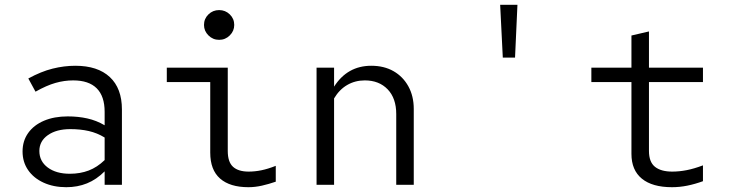

<svg xmlns="http://www.w3.org/2000/svg" viewBox="-20 -770 3040 800"><path d="M256 10Q203 10 161.5 -9Q120 -28 97 -61.5Q74 -95 74 -139Q74 -183 97.5 -216Q121 -249 163.5 -267Q206 -285 262 -285Q306 -285 344 -276.5Q382 -268 416 -248V-304Q416 -369 383 -402Q350 -435 285 -435Q248 -435 211 -424.5Q174 -414 128 -388L98 -443Q151 -472 199 -484Q247 -496 294 -496Q387 -496 437.5 -449Q488 -402 488 -314V0H416V-56Q382 -22 342.5 -6Q303 10 256 10ZM144 -141Q144 -98 179 -72Q214 -46 271 -46Q314 -46 349.5 -59.5Q385 -73 416 -103V-197Q385 -216 350 -224Q315 -232 273 -232Q215 -232 179.5 -207Q144 -182 144 -141Z M893 -604Q867 -604 848.5 -622.5Q830 -641 830 -666Q830 -692 848.5 -710Q867 -728 893 -728Q919 -728 937.5 -710Q956 -692 956 -666Q956 -641 937.5 -622.5Q919 -604 893 -604ZM1015 10Q938 10 897 -26Q856 -62 856 -134V-428H675V-488H929V-141Q929 -95 951 -75Q973 -55 1016 -55Q1042 -55 1069 -60.5Q1096 -66 1129 -79V-13Q1100 -3 1071.5 3.5Q1043 10 1015 10Z M1299 0V-488H1372V-409Q1427.6 -496 1527 -496Q1580.2 -496 1619.6 -473.5Q1659 -451 1681.5 -410.3Q1704 -369.6 1704 -316V0H1631V-295Q1631 -360.4 1595.3 -397.7Q1559.5 -435 1500 -435Q1459.7 -435 1426.9 -416Q1394 -397 1372 -360V0Z M2075 -530 2064 -750H2136L2126 -530Z M2780 10Q2698 10 2654.5 -25.5Q2611 -61 2611 -129V-428H2444V-488H2611V-622L2684 -639V-488H2909V-428H2684V-141Q2684 -95 2709 -75Q2734 -55 2781 -55Q2810 -55 2841 -61Q2872 -67 2909 -81V-15Q2876 -3 2844 3.5Q2812 10 2780 10Z"/></svg>

Font: Red Hat Mono
Style: Regular
Weight: 300
Monospace: yes
Designer: Pentagram, MCKL
Foundry: Pentagram, MCKL
Version: Version 1.023